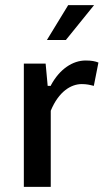

<svg xmlns="http://www.w3.org/2000/svg" viewBox="-20 -739 404 749"><path d="M178 -10V-306V-307C209 -382 257 -411 299 -411C318 -411 330 -408 346 -404L364 -495C352 -500 337 -503 314 -503C264 -503 213 -470 179 -407L178 -404H166L158 -491H73V-10ZM246 -719 163 -583H237L347 -719Z"/></svg>

Font: Falling Sky
Style: Light
Weight: 400
Designer: Paul D. Hunt
Foundry: Adobe Systems Incorporated
Version: Version 1.02